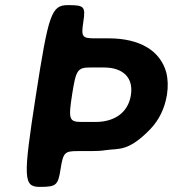

<svg xmlns="http://www.w3.org/2000/svg" viewBox="-20 -731 676 751"><path d="M246 -711C181 -711 170 -678 120 -356C70 -33 71 0 136 0C200 0 207 -6 217 -70C227 -134 233 -140 283 -140H337C358 -140 378 -141 396 -144C446 -151 482 -137 569 -227C601 -261 624 -305 633 -360C638 -392 637 -422 630 -449C606 -533 527 -581 405 -581H351C301 -581 297 -587 306 -646C315 -705 310 -711 246 -711ZM492 -359C481 -289 426 -254 354 -254H300C250 -254 247 -264 262 -361C277 -457 283 -467 333 -467H387C459 -467 503 -429 492 -359Z"/></svg>

Font: Asimov Print
Style: AIt
Weight: 500
Designer: Google
Version: Version 2.000980: 2014